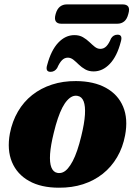

<svg xmlns="http://www.w3.org/2000/svg" viewBox="-20 -860 628 894"><path d="M334 -482.5Q417 -482 473.2 -451Q529.5 -420 553.2 -363.5Q577 -307 562.5 -230Q552 -173.5 525.2 -128Q498.5 -82.5 458.5 -50.8Q418.5 -19 366.8 -2.2Q315 14.5 254 14Q171.5 14 115.5 -17.2Q59.5 -48.5 35.8 -105.2Q12 -162 26 -238.5Q37 -295 63.5 -340.5Q90 -386 130.2 -417.8Q170.5 -449.5 222 -466.2Q273.5 -483 334 -482.5ZM247 -55Q260 -52.5 272.2 -57.5Q284.5 -62.5 296 -75.8Q307.5 -89 318.5 -109.8Q329.5 -130.5 339.5 -159.8Q349.5 -189 358.5 -226.5Q373 -285.5 375.5 -325.8Q378 -366 369.5 -388Q361 -410 341.5 -413.5Q328.5 -416 316.5 -410.8Q304.5 -405.5 292.8 -392.5Q281 -379.5 270.2 -358.8Q259.5 -338 249.5 -308.8Q239.5 -279.5 230.5 -242Q216 -183.5 213.2 -143Q210.5 -102.5 219.2 -80.5Q228 -58.5 247 -55ZM416 -527.5Q393.5 -527.5 376.8 -537Q360 -546.5 347 -559.2Q334 -572 321.8 -581.8Q309.5 -591.5 296 -591.5Q280.5 -591.5 268.8 -579.8Q257 -568 246 -543Q234.5 -525.5 215.5 -525.5Q189.5 -525.5 200 -558.5Q218 -626 251.2 -661.2Q284.5 -696.5 326.5 -696.5Q349.5 -696.5 366.2 -686.8Q383 -677 396 -664.5Q409 -652 421.2 -642.2Q433.5 -632.5 447 -632.5Q463.5 -632.5 475.2 -644.5Q487 -656.5 497 -681Q508 -698.5 527.5 -698.5Q552.5 -698.5 542.5 -665.5Q525 -598 491.5 -562.8Q458 -527.5 416 -527.5ZM239 -794.5Q245.5 -818 259 -828.8Q272.5 -839.5 291 -839.5H551.5Q570 -839.5 577.2 -829Q584.5 -818.5 577.5 -795Q571.5 -771 558.2 -760.2Q545 -749.5 526 -749.5H265.5Q247 -749.5 239.8 -760.5Q232.5 -771.5 239 -794.5Z"/></svg>

Font: Fraunces ExtraBold
Style: Italic
Weight: 800
Italic angle: -16°
Version: Version 1.000;[b76b70a41]